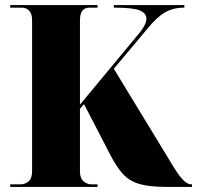

<svg xmlns="http://www.w3.org/2000/svg" viewBox="-20 -734 799 754"><path d="M20 0V-10H60Q79 -10 92.5 -22Q106 -34 106 -61V-655Q106 -680 94.5 -692Q83 -704 66 -704H20V-714H363V-704H331Q294 -704 294 -654V-323L513 -587Q532 -608 543.5 -627Q555 -646 555 -660Q555 -682 529 -693Q503 -704 427 -704V-714H704V-704Q659 -704 626.5 -684.5Q594 -665 557 -619L427 -464L640 -114Q675 -54 694.5 -32Q714 -10 732 -10H734V0H634Q567 0 527.5 -11.5Q488 -23 462.5 -51Q437 -79 411 -130L310 -325L294 -307V-60Q294 -35 307.5 -22.5Q321 -10 340 -10H363V0Z"/></svg>

Font: Noto Serif Display SemiCondensed Black
Style: Regular
Weight: 900
Width: 4
Designer: Monotype Design Team
Foundry: Monotype Imaging Inc.
Version: Version 2.009